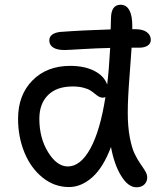

<svg xmlns="http://www.w3.org/2000/svg" viewBox="-20 -772 664 810"><path d="M271 17.1Q209.5 17.1 159.9 -22.7Q110.4 -62.5 83.3 -128.2Q56.2 -193.8 56.2 -271Q56.2 -371.1 116.9 -432.6Q177.7 -494.1 275.9 -494.1Q336.9 -494.1 378.4 -472.7Q419.9 -451.2 432.1 -415Q439.9 -478.5 444.8 -569.8Q383.8 -568.4 324.5 -564.7Q265.1 -561 252 -561Q220.2 -561 204.1 -571.8Q188 -582.5 188 -601.1Q188 -631.3 232.9 -637.2Q330.1 -644.5 446.8 -647.9Q446.8 -655.3 447.5 -670.4Q448.2 -685.5 448.2 -692.9Q448.2 -752 488.8 -752Q513.2 -752 525.9 -728.5Q538.6 -705.1 538.1 -660.2V-648.9H549.8Q583 -648.9 599.6 -636.2Q616.2 -623.5 616.2 -604Q616.2 -588.4 603 -579.6Q589.8 -570.8 566.9 -570.8H535.2Q533.7 -543 526.4 -449.5Q519 -356 519 -296.9Q519 -237.3 527.6 -192.4Q536.1 -147.5 548.1 -123Q560.1 -98.6 572 -81.5Q584 -64.5 592.5 -50.5Q601.1 -36.6 601.1 -22.9Q601.1 -5.9 589.1 6.1Q577.1 18.1 555.2 18.1Q521 18.1 491.5 -29.5Q461.9 -77.1 448.2 -151.9Q416 -65.9 369.6 -24.4Q323.2 17.1 271 17.1ZM146 -271Q146 -189.5 183.1 -129.6Q220.2 -69.8 266.1 -69.8Q319.8 -69.8 361.3 -145.5Q402.8 -221.2 424.8 -362.8Q420.4 -359.9 414.1 -359.9Q404.8 -359.9 396.5 -364.7Q388.2 -369.6 379.9 -376.7Q371.6 -383.8 360.8 -390.6Q350.1 -397.5 330.8 -402.3Q311.5 -407.2 286.1 -407.2Q219.2 -407.2 182.6 -370.8Q146 -334.5 146 -271Z"/></svg>

Font: Shantell Sans Bouncy
Style: Regular
Weight: 400
Designer: Stephen Nixon, Anya Danilova, Shantell Martin
Foundry: Arrow Type
Version: Version 1.006;[9816181b4]